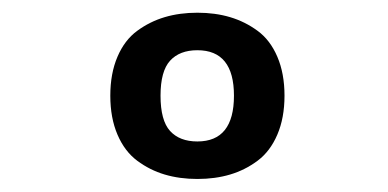

<svg xmlns="http://www.w3.org/2000/svg" viewBox="-20 -726 610 302"><path d="M342 -451.5Q318.5 -444.5 290.5 -444.5Q262.5 -444.5 239 -451.5Q215.5 -458.5 195.8 -473.2Q176 -488 164.8 -514.2Q153.5 -540.5 153.5 -575.5Q153.5 -610.5 164.8 -636.8Q176 -663 195.8 -677.5Q215.5 -692 239 -699Q262.5 -706 290.5 -706Q318.5 -706 342 -699Q365.5 -692 385.2 -677.5Q405 -663 416.2 -636.8Q427.5 -610.5 427.5 -575.5Q427.5 -540.5 416.2 -514.2Q405 -488 385.2 -473.2Q365.5 -458.5 342 -451.5ZM290.5 -503.5Q348 -503.5 348 -575.5Q348 -647 290.5 -647Q262.5 -647 247.5 -630.5Q232.5 -614 232.5 -575.5Q232.5 -536.5 247.5 -520Q262.5 -503.5 290.5 -503.5Z"/></svg>

Font: League Mono Narrow SemiBold
Style: Regular
Weight: 600
Width: 3
Designer: Tyler Finck
Foundry: The League of Moveable Type / Tyler Finck
Version: Version 2.210